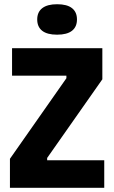

<svg xmlns="http://www.w3.org/2000/svg" viewBox="-20 -888 540 908"><path d="M27 0V-137L294 -518V-530H37V-660H464V-513L203 -141V-130H473V0ZM250 -724Q203 -724 179.5 -742.5Q156 -761 156 -796Q156 -831 180 -849.5Q204 -868 250 -868Q297 -868 320.5 -849.5Q344 -831 344 -796Q344 -761 320.5 -742.5Q297 -724 250 -724Z"/></svg>

Font: Bricolage Grotesque SemiCondensed ExtraBold
Style: Regular
Weight: 800
Width: 4
Designer: Mathieu Triay
Foundry: Atelier Triay
Version: Version 1.001;gftools[0.9.33.dev8+g029e19f]